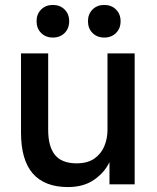

<svg xmlns="http://www.w3.org/2000/svg" viewBox="-20 -746 635 777"><path d="M255 11Q161 11 113 -43.5Q65 -98 65 -210V-530H175V-220Q175 -153 202.5 -119Q230 -85 290 -85Q334 -85 361.5 -104Q389 -123 402 -154Q415 -185 415 -220V-530H525V0H423V-90Q404 -49 361.5 -19Q319 11 255 11ZM194 -594Q165 -594 146.5 -612.5Q128 -631 128 -660Q128 -689 146.5 -707.5Q165 -726 194 -726Q223 -726 241.5 -707.5Q260 -689 260 -660Q260 -631 241.5 -612.5Q223 -594 194 -594ZM402 -594Q373 -594 354.5 -612.5Q336 -631 336 -660Q336 -689 354.5 -707.5Q373 -726 402 -726Q431 -726 449.5 -707.5Q468 -689 468 -660Q468 -631 449.5 -612.5Q431 -594 402 -594Z"/></svg>

Font: Golos Text Medium
Style: Regular
Weight: 500
Designer: A.Korolkova, Vitaly Kuzmin
Foundry: ParaType Ltd
Version: Version 2.004